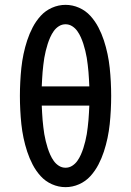

<svg xmlns="http://www.w3.org/2000/svg" viewBox="-20 -763 540 791"><path d="M250 8Q221 8 194 -4Q167 -16 147.5 -37.5Q128 -59 114.5 -85Q101 -111 92 -138.5Q83 -166 77 -194.5Q71 -223 68 -251.5Q65 -280 63.5 -309.5Q62 -339 62 -368Q62 -396 63.5 -425.5Q65 -455 68 -483.5Q71 -512 77 -540.5Q83 -569 92 -596.5Q101 -624 114.5 -650Q128 -676 147.5 -697.5Q167 -719 194 -731Q221 -743 250 -743Q279 -743 306 -731Q333 -719 352.5 -697.5Q372 -676 385.5 -650Q399 -624 408 -596.5Q417 -569 423 -540.5Q429 -512 432 -483.5Q435 -455 436.5 -425.5Q438 -396 438 -368Q438 -339 436.5 -309.5Q435 -280 432 -251.5Q429 -223 423 -194.5Q417 -166 408 -138.5Q399 -111 385.5 -85Q372 -59 352.5 -37.5Q333 -16 306 -4Q279 8 250 8ZM348 -407Q347 -422 346.5 -437Q346 -452 344.5 -466.5Q343 -481 341.5 -495.5Q340 -510 337.5 -524.5Q335 -539 331.5 -553.5Q328 -568 323.5 -582Q319 -596 313 -609.5Q307 -623 298.5 -635Q290 -647 277.5 -655Q265 -663 250 -663Q235 -663 222.5 -655Q210 -647 201.5 -635Q193 -623 187 -609.5Q181 -596 176.5 -582Q172 -568 168.5 -553.5Q165 -539 162.5 -524.5Q160 -510 158.5 -495.5Q157 -481 155.5 -466.5Q154 -452 153.5 -437Q153 -422 152 -407ZM250 -72Q265 -72 277.5 -80Q290 -88 298.5 -100Q307 -112 313 -125.5Q319 -139 323.5 -153Q328 -167 331.5 -181.5Q335 -196 337.5 -210.5Q340 -225 341.5 -239.5Q343 -254 344.5 -268.5Q346 -283 346.5 -298Q347 -313 348 -328H152Q153 -313 153.5 -298Q154 -283 155.5 -268.5Q157 -254 158.5 -239.5Q160 -225 162.5 -210.5Q165 -196 168.5 -181.5Q172 -167 176.5 -153Q181 -139 187 -125.5Q193 -112 201.5 -100Q210 -88 222.5 -80Q235 -72 250 -72Z"/></svg>

Font: Iosevka SS18 Medium
Style: Regular
Weight: 500
Monospace: yes
Designer: Belleve Invis
Foundry: Belleve Invis
Version: Version 25.1.1; ttfautohint (v1.8.4)